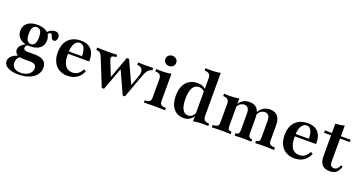

<svg xmlns="http://www.w3.org/2000/svg" viewBox="-42 -1337 4209 2236"><g transform="rotate(20 2062.5 -219.0)"><path d="M198.4 192.7Q112.9 192.7 64.9 164.9Q16.9 137.1 16.9 92.7Q16.9 56.5 46.4 28.6Q75.8 0.8 132.3 -16.9L151.6 -6.5Q131.5 5.6 119.8 27.4Q108.1 49.2 108.1 75.8Q108.1 117.7 136.7 141.1Q165.3 164.5 216.9 164.5Q257.3 164.5 288.3 150.8Q319.4 137.1 337.1 113.7Q354.8 90.3 354.8 60.5Q354.8 32.3 336.3 17.7Q317.7 3.2 280.6 3.2H196Q144.4 3.2 113.7 -17.3Q83.1 -37.9 83.1 -72.6Q83.1 -100 102.4 -123.8Q121.8 -147.6 162.9 -170.2L187.9 -166.1Q173.4 -156.5 166.5 -146.4Q159.7 -136.3 159.7 -124.2Q159.7 -108.9 173.8 -100.4Q187.9 -91.9 214.5 -91.9H303.2Q374.2 -91.9 410.9 -63.3Q447.6 -34.7 447.6 20.2Q447.6 71 416.1 110.1Q384.7 149.2 328.6 171Q272.6 192.7 198.4 192.7ZM214.5 -162.1Q136.3 -162.1 91.5 -197.6Q46.8 -233.1 46.8 -295.2Q46.8 -358.1 91.1 -393.1Q135.5 -428.2 213.7 -428.2Q291.9 -428.2 335.5 -393.1Q379 -358.1 379 -295.2Q379 -232.3 335.5 -197.2Q291.9 -162.1 214.5 -162.1ZM214.5 -190.3Q246.8 -190.3 262.5 -216.1Q278.2 -241.9 278.2 -295.2Q278.2 -349.2 262.5 -374.6Q246.8 -400 215.3 -400Q183.9 -400 167.7 -374.6Q151.6 -349.2 151.6 -295.2Q151.6 -241.9 167.7 -216.1Q183.9 -190.3 214.5 -190.3ZM451.6 -318.5Q435.5 -318.5 427.4 -329.4Q419.4 -340.3 414.9 -354Q410.5 -367.7 406 -378.2Q401.6 -388.7 391.9 -388.7Q386.3 -388.7 377.4 -383.5Q368.5 -378.2 358.9 -368.1Q349.2 -358.1 341.9 -343.5L328.2 -366.1Q345.2 -393.5 373.4 -410.9Q401.6 -428.2 431.5 -428.2Q458.9 -428.2 474.6 -412.9Q490.3 -397.6 490.3 -370.2Q490.3 -347.6 479.4 -333.1Q468.5 -318.5 451.6 -318.5Z M740.3 11.3Q679.8 11.3 635.5 -14.9Q591.1 -41.1 566.9 -90.3Q542.7 -139.5 542.7 -207.3Q542.7 -278.2 568.5 -327.4Q594.4 -376.6 641.1 -402.4Q687.9 -428.2 750.8 -428.2Q807.3 -428.2 846 -407.7Q884.7 -387.1 905.2 -344Q925.8 -300.8 924.2 -232.3H622.6L621 -261.3H823.4Q824.2 -300.8 816.5 -331.9Q808.9 -362.9 791.9 -381Q775 -399.2 748.4 -399.2Q713.7 -399.2 689.1 -364.9Q664.5 -330.6 659.7 -255.6L661.3 -252.4Q660.5 -245.2 660.5 -236.3Q660.5 -227.4 660.5 -216.1Q660.5 -135.5 690.7 -89.9Q721 -44.4 779 -44.4Q819.4 -44.4 848.8 -64.5Q878.2 -84.7 899.2 -125.8L925.8 -111.3Q902.4 -51.6 854.8 -20.2Q807.3 11.3 740.3 11.3Z M1166.9 7.3 1028.2 -334.7Q1015.3 -366.1 997.6 -376.6Q979.8 -387.1 955.6 -387.1V-416.9Q982.3 -415.3 1009.3 -414.5Q1036.3 -413.7 1071.8 -413.7Q1111.3 -413.7 1144 -414.5Q1176.6 -415.3 1203.2 -416.9V-387.1Q1158.1 -386.3 1148.4 -372.2Q1138.7 -358.1 1153.2 -321L1228.2 -133.9L1212.9 -123.4L1321 -419.4L1346 -400.8L1194.4 7.3ZM1425.8 7.3 1291.9 -287.1 1321 -419.4H1350L1483.9 -126.6L1467.7 -113.7L1521.8 -263.7Q1537.1 -304 1533.9 -330.6Q1530.6 -357.3 1512.5 -371.4Q1494.4 -385.5 1462.9 -387.1V-416.9Q1483.1 -416.1 1500.4 -415.3Q1517.7 -414.5 1533.5 -414.5Q1549.2 -414.5 1564.5 -414.5Q1587.1 -414.5 1610.1 -415.3Q1633.1 -416.1 1650 -416.9V-387.1Q1619.4 -380.6 1600.8 -360.9Q1582.3 -341.1 1566.1 -299.2L1453.2 7.3Z M1686.3 0V-29Q1728.2 -29.8 1744.8 -42.3Q1761.3 -54.8 1761.3 -87.1V-316.9Q1761.3 -353.2 1745.2 -369.8Q1729 -386.3 1686.3 -387.9V-416.9Q1702.4 -416.1 1719 -415.3Q1735.5 -414.5 1752.4 -414.5Q1786.3 -414.5 1816.5 -417.3Q1846.8 -420.2 1872.6 -425.8V-87.1Q1872.6 -54 1889.5 -41.9Q1906.5 -29.8 1947.6 -29V0Q1935.5 -0.8 1914.5 -1.2Q1893.5 -1.6 1868.5 -2.4Q1843.5 -3.2 1818.5 -3.2Q1781.5 -3.2 1743.5 -2Q1705.6 -0.8 1686.3 0ZM1813.7 -500Q1787.9 -500 1767.3 -516.9Q1746.8 -533.9 1746.8 -562.9Q1746.8 -592.7 1767.3 -609.7Q1787.9 -626.6 1813.7 -626.6Q1840.3 -626.6 1860.9 -609.7Q1881.5 -592.7 1881.5 -563.7Q1881.5 -533.9 1860.9 -516.9Q1840.3 -500 1813.7 -500Z M2297.6 8.9V-521.8Q2297.6 -559.7 2280.6 -575.8Q2263.7 -591.9 2222.6 -592.7V-622.6Q2240.3 -621.8 2256.5 -621Q2272.6 -620.2 2291.1 -620.2Q2324.2 -620.2 2354 -623Q2383.9 -625.8 2408.9 -631.5V-100Q2408.9 -62.9 2425.4 -46.8Q2441.9 -30.6 2483.9 -29V0Q2466.1 -1.6 2450 -2Q2433.9 -2.4 2415.3 -2.4Q2382.3 -2.4 2352.4 0.4Q2322.6 3.2 2297.6 8.9ZM2177.4 11.3Q2125 11.3 2086.7 -14.9Q2048.4 -41.1 2027.8 -89.5Q2007.3 -137.9 2007.3 -204.8Q2007.3 -275 2030.2 -325Q2053.2 -375 2096 -401.6Q2138.7 -428.2 2196.8 -428.2Q2239.5 -428.2 2269 -412.9Q2298.4 -397.6 2310.5 -374.2L2305.6 -348.4Q2296 -366.9 2275.8 -378.6Q2255.6 -390.3 2229 -390.3Q2178.2 -390.3 2151.6 -344.8Q2125 -299.2 2125 -208.9Q2125 -124.2 2148.8 -79.4Q2172.6 -34.7 2218.5 -34.7Q2247.6 -34.7 2269.4 -53.2Q2291.1 -71.8 2302.4 -105.6L2306.5 -78.2Q2292.7 -35.5 2259.7 -12.1Q2226.6 11.3 2177.4 11.3Z M3065.3 0V-29Q3091.9 -30.6 3102 -42.7Q3112.1 -54.8 3112.1 -87.1V-292.7Q3112.1 -334.7 3096.4 -356.5Q3080.6 -378.2 3050 -378.2Q3023.4 -378.2 2999.6 -361.7Q2975.8 -345.2 2958.1 -308.1L2954 -334.7Q2975.8 -383.1 3014.1 -405.6Q3052.4 -428.2 3097.6 -428.2Q3158.9 -428.2 3191.1 -389.9Q3223.4 -351.6 3223.4 -279.8V-87.1Q3223.4 -55.6 3239.9 -43.1Q3256.5 -30.6 3299.2 -29V0Q3287.1 -0.8 3265.7 -1.2Q3244.4 -1.6 3219.4 -2.4Q3194.4 -3.2 3171 -3.2Q3139.5 -3.2 3110.1 -2Q3080.6 -0.8 3065.3 0ZM2527.4 0V-29Q2570.2 -30.6 2586.3 -42.7Q2602.4 -54.8 2602.4 -87.1V-316.9Q2602.4 -354.8 2585.5 -370.6Q2568.5 -386.3 2527.4 -387.9V-416.9Q2545.2 -416.1 2561.7 -415.3Q2578.2 -414.5 2595.2 -414.5Q2629 -414.5 2658.5 -417.3Q2687.9 -420.2 2713.7 -425.8V-87.1Q2713.7 -54.8 2723.8 -42.7Q2733.9 -30.6 2760.5 -29V0Q2743.5 -0.8 2716.1 -2Q2688.7 -3.2 2658.9 -3.2Q2624.2 -3.2 2587.1 -2Q2550 -0.8 2527.4 0ZM2810.5 0V-29Q2837.1 -30.6 2847.2 -42.7Q2857.3 -54.8 2857.3 -87.1V-292.7Q2857.3 -334.7 2841.5 -356.5Q2825.8 -378.2 2795.2 -378.2Q2769.4 -378.2 2747.6 -363.7Q2725.8 -349.2 2709.7 -320.2L2710.5 -353.2Q2729.8 -388.7 2764.5 -408.5Q2799.2 -428.2 2842.7 -428.2Q2904 -428.2 2936.3 -390.7Q2968.5 -353.2 2968.5 -282.3V-87.1Q2968.5 -55.6 2979 -43.1Q2989.5 -30.6 3016.9 -29V0Q3002.4 -0.8 2973.4 -2Q2944.4 -3.2 2915.3 -3.2Q2884.7 -3.2 2855.2 -2Q2825.8 -0.8 2810.5 0Z M3551.6 11.3Q3491.1 11.3 3446.8 -14.9Q3402.4 -41.1 3378.2 -90.3Q3354 -139.5 3354 -207.3Q3354 -278.2 3379.8 -327.4Q3405.6 -376.6 3452.4 -402.4Q3499.2 -428.2 3562.1 -428.2Q3618.5 -428.2 3657.3 -407.7Q3696 -387.1 3716.5 -344Q3737.1 -300.8 3735.5 -232.3H3433.9L3432.3 -261.3H3634.7Q3635.5 -300.8 3627.8 -331.9Q3620.2 -362.9 3603.2 -381Q3586.3 -399.2 3559.7 -399.2Q3525 -399.2 3500.4 -364.9Q3475.8 -330.6 3471 -255.6L3472.6 -252.4Q3471.8 -245.2 3471.8 -236.3Q3471.8 -227.4 3471.8 -216.1Q3471.8 -135.5 3502 -89.9Q3532.3 -44.4 3590.3 -44.4Q3630.6 -44.4 3660.1 -64.5Q3689.5 -84.7 3710.5 -125.8L3737.1 -111.3Q3713.7 -51.6 3666.1 -20.2Q3618.5 11.3 3551.6 11.3Z M3990.3 11.3Q3927.4 11.3 3896 -23.4Q3864.5 -58.1 3864.5 -128.2V-387.9H3777.4V-416.9H3864.5V-533.9Q3896.8 -533.9 3924.2 -537.9Q3951.6 -541.9 3975.8 -549.2V-416.9H4096V-387.9H3975.8V-100Q3975.8 -68.5 3988.3 -53.6Q4000.8 -38.7 4025.8 -38.7Q4049.2 -38.7 4065.7 -54Q4082.3 -69.4 4092.7 -99.2L4116.1 -89.5Q4100 -37.1 4070.2 -12.9Q4040.3 11.3 3990.3 11.3Z"/></g></svg>

Font: Playfair
Style: Bold
Weight: 700
Designer: Claus Eggers Sørensen
Foundry: Claus Eggers Sørensen
Version: Version 2.001;gftools[0.9.30]